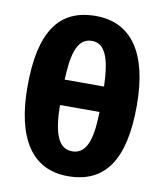

<svg xmlns="http://www.w3.org/2000/svg" viewBox="-86 -842 789 922"><g transform="rotate(10 308.0 -380.5)"><path d="M307 10C488 10 575 -116 575 -381C575 -637 481 -771 307 -771C129 -771 42 -650 42 -381C42 -127 133 10 307 10ZM212 -444C217 -544 228 -650 309 -650C373 -650 400 -583 404 -444ZM307 -111C237 -111 213 -187 211 -320H404C401 -216 389 -111 307 -111Z"/></g></svg>

Font: Kathrein 85 Heavy
Style: Regular
Weight: 900
Designer: Lazydogs Typefoundry, based on Open Sans by Ascender Corporation
Foundry: Lazydogs Typefoundry
Version: Version 1.003;PS 001.003;hotconv 1.0.88;makeotf.lib2.5.64775